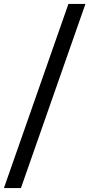

<svg xmlns="http://www.w3.org/2000/svg" viewBox="-48 -862 457 982"><path d="M-28 100H59L389 -842H302Z"/></svg>

Font: Malon Grotesk Med
Style: Regular
Weight: 500
Designer: Julieta Ulanovsky
Foundry: Julieta Ulanovsky
Version: Version 7.200